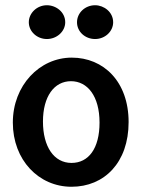

<svg xmlns="http://www.w3.org/2000/svg" viewBox="-20 -697 540 733"><path d="M254 -477C131 -477 29 -371 29 -229C29 -86 128 16 253 16C378 16 471 -76 471 -231C471 -386 375 -477 254 -477ZM360 -229C360 -130 318 -75 253 -75C186 -75 144 -137 144 -233C144 -329 187 -387 251 -387C314 -387 360 -330 360 -229ZM159 -677C121 -677 90 -647 90 -612C90 -577 121 -548 159 -548C197 -548 229 -577 229 -612C229 -651 194 -677 159 -677ZM343 -677C305 -677 274 -648 274 -612C274 -576 305 -548 343 -548C381 -548 412 -577 412 -612C412 -651 377 -677 343 -677Z"/></svg>

Font: Inconsolata
Style: Bold
Weight: 700
Monospace: yes
Designer: Raph Levien, Kirill Tkachev(cyreal.org)
Foundry: Raph Levien, Kirill Tkachev(cyreal.org)
Version: Version 1.014